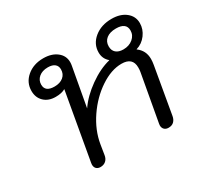

<svg xmlns="http://www.w3.org/2000/svg" viewBox="-128 -751 973 928"><g transform="rotate(-30 359.0 -287.0)"><path d="M156 -21Q156 -27 157 -30L223 -404Q203 -392 169 -392Q129 -392 105 -415Q81 -438 81 -475Q81 -522 117.5 -553Q154 -584 209 -584Q255 -584 284 -561.5Q313 -539 313 -503Q313 -493 311 -483L272 -268Q306 -318 365 -360Q424 -402 481 -416V-417Q455 -439 455 -474Q455 -521 493.5 -552.5Q532 -584 590 -584Q639 -584 669 -560Q699 -536 699 -498Q699 -464 677.5 -435Q656 -406 622 -396V-395Q659 -368 659 -321Q659 -306 656 -289L611 -30Q608 -12 597 -1Q586 10 567 10Q552 10 543.5 1.5Q535 -7 535 -21Q535 -27 536 -30L583 -291Q585 -301 585 -316Q585 -372 523 -372Q466 -372 404.5 -331Q343 -290 298 -224Q253 -158 241 -86L232 -30Q229 -11 217 -0.5Q205 10 187 10Q173 10 164.5 2Q156 -6 156 -21ZM257 -495Q257 -514 244 -524.5Q231 -535 206 -535Q175 -535 156 -519Q137 -503 137 -478Q137 -438 189 -438Q220 -438 238.5 -453.5Q257 -469 257 -495ZM642 -490Q642 -533 585 -533Q551 -533 531.5 -517.5Q512 -502 512 -475Q512 -452 526.5 -439.5Q541 -427 567 -427Q599 -427 620.5 -445Q642 -463 642 -490Z"/></g></svg>

Font: Kodchasan
Style: Italic
Weight: 400
Italic angle: -10°
Version: Version 1.000; ttfautohint (v1.6)